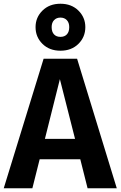

<svg xmlns="http://www.w3.org/2000/svg" viewBox="-29 -1006 644 1026"><path d="M372 -264 291 -583 211 -264ZM400 -155H183L144 0H-9L204 -692H383L595 0H439ZM247 -861Q247 -836 259.5 -822.5Q272 -809 294 -809Q316 -809 328.5 -822.5Q341 -836 341 -861Q341 -885 328 -898.5Q315 -912 294 -912Q273 -912 260 -898.5Q247 -885 247 -861ZM161 -861Q161 -913 198 -949.5Q235 -986 294 -986Q353 -986 390 -949.5Q427 -913 427 -861Q427 -808 390 -771.5Q353 -735 294 -735Q235 -735 198 -771.5Q161 -808 161 -861Z"/></svg>

Font: FiraSans
Style: Regular
Weight: 600
Designer: Carrois Corporate & Edenspiekermann AG
Foundry: Carrois Corporate GbR & Edenspiekermann AG
Version: Version 3.106;PS 003.106;hotconv 1.0.70;makeotf.lib2.5.58329